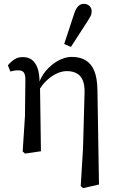

<svg xmlns="http://www.w3.org/2000/svg" viewBox="-20 -789 607 999"><path d="M98 -1 110 -186 112 -376Q112 -399 104.5 -411Q97 -423 75 -423Q64 -423 54 -421.5Q44 -420 34 -417L21 -449Q37 -468 55 -480Q73 -492 99 -492Q128 -492 147 -477Q166 -462 176 -432.5Q186 -403 186 -356L188 -355L193 -2L110 10ZM400 179 412 -17 420 -308Q421 -348 410 -372.5Q399 -397 378 -408Q357 -419 328 -419Q300 -419 272 -405Q244 -391 220 -367.5Q196 -344 181 -316L168 -337H177Q188 -384 217.5 -419Q247 -454 283 -473.5Q319 -493 353 -493Q395 -493 424.5 -476Q454 -459 470 -421.5Q486 -384 487 -320L495 171L412 190ZM314 -560 368 -724Q377 -748 389 -758.5Q401 -769 415 -769Q434 -769 445.5 -758Q457 -747 457 -730Q457 -716 451.5 -705.5Q446 -695 434 -676L349 -545Z"/></svg>

Font: Source Serif 4 18pt
Style: Regular
Weight: 400
Designer: Frank Grießhammer
Foundry: Adobe Systems Incorporated
Version: Version 4.004;hotconv 1.0.116;makeotfexe 2.5.65601